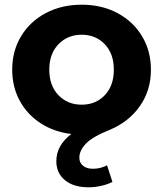

<svg xmlns="http://www.w3.org/2000/svg" viewBox="-20 -566 695 818"><path d="M318 106Q318 127 333.5 140Q349 153 376 153Q409 153 436 138L459 209Q440 219 412.5 225.5Q385 232 358 232Q293 232 256.5 201.5Q220 171 220 121Q220 53 284 5Q210 -4 153 -41Q96 -78 64 -137Q32 -196 32 -269Q32 -349 70 -412Q108 -475 175.5 -510.5Q243 -546 328 -546Q413 -546 480 -510.5Q547 -475 585 -412Q623 -349 623 -269Q623 -181 576 -114Q529 -47 448 -13Q375 16 346.5 45.5Q318 75 318 106ZM328 -120Q388 -120 426.5 -160.5Q465 -201 465 -269Q465 -337 426.5 -377.5Q388 -418 328 -418Q268 -418 229 -377.5Q190 -337 190 -269Q190 -201 229 -160.5Q268 -120 328 -120Z"/></svg>

Font: Montserrat Alternates
Style: Bold
Weight: 700
Designer: Julieta Ulanovsky
Foundry: Julieta Ulanovsky
Version: Version 7.200